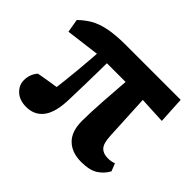

<svg xmlns="http://www.w3.org/2000/svg" viewBox="-117 -661 847 847"><g transform="rotate(45 307.0 -237.0)"><path d="M19.8 -351.6 9.2 -414.1Q34.2 -438.4 62.1 -454.8Q90.1 -471.2 132.7 -480.2Q175.3 -489.2 242.9 -489.2H582.4L589.3 -364.6L412.6 -373.2H189.4ZM465.1 15.2Q407.3 15.2 373.7 -17.5Q340.1 -50.2 340.1 -116.5Q340.1 -142.1 341.5 -172.2Q342.9 -202.2 345.1 -239.2Q347.3 -276.2 350.9 -321.3Q354.5 -366.4 358.6 -421.8H461.9L475.2 -157.8Q477.2 -112.8 492.5 -96.2Q507.9 -79.5 536.9 -79.5Q548.4 -79.5 558.2 -81.3Q568 -83.1 575.1 -86.4L589.6 -50.5Q574.5 -21.7 546.2 -3.2Q517.9 15.2 465.1 15.2ZM150.7 -111.5Q156.7 -147.1 160.9 -186.3Q165.2 -225.6 169.1 -266.6Q173.1 -307.7 175.8 -347.1Q178.5 -386.5 180.9 -421.8H238.4Q238.4 -380.7 237.7 -333.8Q237.1 -286.9 235.9 -238.8Q234.8 -190.7 233.4 -146.1Q232 -62.6 203.3 -23.7Q174.5 15.2 122.6 15.2Q80.7 15.2 56.3 -7.6Q31.8 -30.3 31.8 -61.3Q31.8 -80 37.7 -96.1Q43.6 -112.2 55.7 -125.7Q71.3 -129 99.2 -133.3Q127.1 -137.6 157.3 -142.5Q187.5 -147.4 207.8 -149.6Z"/></g></svg>

Font: Adobe Variable Font Prototype
Style: Regular
Weight: 389
Designer: Frank Grießhammer
Foundry: Adobe
Version: Version 1.004;hotconv 1.0.113;makeotfexe 2.5.65598